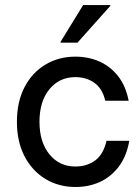

<svg xmlns="http://www.w3.org/2000/svg" viewBox="-20 -736 558 766"><path d="M280.8 10Q214.2 10 161.2 -22.1Q108.3 -54.2 77.9 -112.5Q47.5 -170.8 47.5 -250Q47.5 -330 77.9 -388.3Q108.3 -446.7 161.2 -478.3Q214.2 -510 280.8 -510Q333.3 -510 377.1 -490.4Q420.8 -470.8 451.2 -432.1Q481.7 -393.3 493.3 -334.2H400Q388.3 -383.3 356.2 -405.8Q324.2 -428.3 280.8 -428.3Q216.7 -428.3 177.1 -380Q137.5 -331.7 137.5 -250Q137.5 -169.2 177.1 -120.4Q216.7 -71.7 280.8 -71.7Q326.7 -71.7 359.6 -95.8Q392.5 -120 405 -174.2H495.8Q485 -112.5 454.2 -71.7Q423.3 -30.8 379.2 -10.4Q335 10 280.8 10ZM221.7 -565.8V-569.2L311.7 -715.8H420V-712.5L289.2 -565.8Z"/></svg>

Font: Funnel Sans
Style: Regular
Weight: 400
Designer: NORD ID, Kristian Moeller
Foundry: Dicotype
Version: Version 1.000